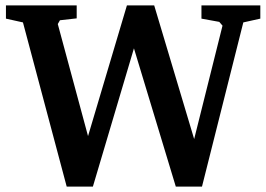

<svg xmlns="http://www.w3.org/2000/svg" viewBox="-20 -691 986 711"><path d="M2 -622V-671H264V-623L202 -616L194 -602L306 -187L450 -671H551L699 -176L804 -596L792 -610L726 -622V-671H944V-622L881 -608L728 0H631L476 -512L324 0H227L65 -608Z"/></svg>

Font: Khartiya
Style: Bold
Weight: 700
Version: Version 1.0.2